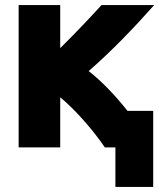

<svg xmlns="http://www.w3.org/2000/svg" viewBox="-20 -564 632 762"><path d="M54 21V-544H219V-373C277 -430 346 -503 383 -544H592C513 -455 424 -362 332 -282C382 -243 437 -186 486 -124H588V178H438V21H396C349 -49 276 -131 219 -178V21Z"/></svg>

Font: Repo ExtraBold
Style: Bold
Weight: 700
Designer: Stefan Peev
Foundry: Context Ltd
Version: Version 1.502